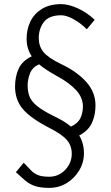

<svg xmlns="http://www.w3.org/2000/svg" viewBox="-20 -718 536 931"><path d="M57 117 95 71Q115 91 129 106.5Q143 122 163 130.5Q183 139 219 139Q249 139 273.5 124Q298 109 313 83.5Q328 58 328 28Q328 -11 305 -38.5Q282 -66 219 -98Q128 -145 90.5 -189.5Q53 -234 53 -298Q53 -347 70.5 -385Q88 -423 134 -445Q109 -482 109 -530Q109 -576 127.5 -614Q146 -652 183.5 -675Q221 -698 277 -698Q312 -698 356.5 -678Q401 -658 439 -622L401 -576Q371 -606 336.5 -625Q302 -644 277 -644Q218 -644 193 -611.5Q168 -579 168 -533Q168 -494 190.5 -466Q213 -438 277 -407Q353 -371 398 -321Q443 -271 443 -207Q443 -159 425.5 -121.5Q408 -84 364 -61Q387 -24 387 25Q387 70 364 108.5Q341 147 303 170Q265 193 219 193Q176 193 149.5 184Q123 175 103 158Q83 141 57 117ZM114 -303Q114 -275 122.5 -251.5Q131 -228 158.5 -205Q186 -182 243 -154Q268 -142 288 -130Q308 -118 324 -104Q358 -120 370 -145.5Q382 -171 382 -202Q382 -245 349 -281Q316 -317 253 -351Q228 -365 207 -378.5Q186 -392 170 -406Q138 -393 126 -363.5Q114 -334 114 -303Z"/></svg>

Font: Radio Canada Condensed Light
Style: Regular
Weight: 300
Width: 3
Designer: Charles Daoud, Etienne Aubert Bonn, Alexandre Saumier Demers, Jacques Le Bailly
Foundry: Radio-Canada
Version: Version 2.104; ttfautohint (v1.8.4.7-5d5b);gftools[0.9.28.de